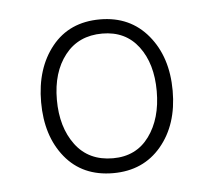

<svg xmlns="http://www.w3.org/2000/svg" viewBox="-34 -761 401 362"><g transform="rotate(-5 167.0 -579.5)"><path d="M167 -434Q109 -434 76 -474.5Q43 -515 43 -579Q43 -643 76 -684Q109 -725 167 -725Q224 -725 258 -684Q292 -643 292 -579Q292 -515 258 -474.5Q224 -434 167 -434ZM169 -462Q213 -462 237.5 -495.5Q262 -529 262 -581Q262 -633 237.5 -665.5Q213 -698 169 -698Q124 -698 98.5 -665.5Q73 -633 73 -581Q73 -529 98 -495.5Q123 -462 169 -462Z"/></g></svg>

Font: Noto Serif Sinhala Condensed ExtraLight
Style: Regular
Weight: 200
Width: 3
Designer: Jelle Bosma - Monotype Design Team
Foundry: Monotype Imaging Inc.
Version: Version 2.007; ttfautohint (v1.8.4.7-5d5b)